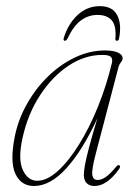

<svg xmlns="http://www.w3.org/2000/svg" viewBox="-20 -597 439 624"><path d="M291 -96.5Q277.5 -45 280 -28.5Q282.5 -12 297.5 -12Q308.5 -12 322.2 -20.8Q336 -29.5 356.5 -54Q362.5 -62.5 368.5 -59.5Q372.5 -56 367 -47.5Q327.5 7.5 287 7.5Q271.5 7.5 262 -1.5Q252.5 -10.5 252.5 -29Q252.5 -40.5 256.2 -61.2Q260 -82 269.5 -118.2Q279 -154.5 296.5 -212.5Q248.5 -108.5 196 -50.5Q143.5 7.5 90.5 7.5Q48.5 7.5 30 -32.2Q11.5 -72 28.5 -155.5Q40 -211 68.8 -261.2Q97.5 -311.5 137.5 -350Q177.5 -388.5 224.8 -410.8Q272 -433 321 -433Q349.5 -433 364 -425.8Q378.5 -418.5 378.5 -408.5Q378.5 -401 373 -394.5Q367.5 -388 365.5 -380.5ZM53 -147.5Q38 -79.5 54.2 -44.5Q70.5 -9.5 101 -9.5Q133 -9.5 168.2 -41.5Q203.5 -73.5 237.2 -128Q271 -182.5 298.8 -251.2Q326.5 -320 344 -393.5Q346.5 -406.5 340 -412.5Q333.5 -418.5 312.5 -418.5Q255.5 -418.5 202.8 -383.5Q150 -348.5 110 -287.2Q70 -226 53 -147.5ZM297 -548.5Q267.5 -548.5 243.2 -530.8Q219 -513 199.5 -472Q195.5 -464.5 191 -464.5Q184.5 -464.5 187.5 -474.5Q201.5 -519.5 232.2 -548.2Q263 -577 304.5 -577Q345.5 -577 360.8 -547.8Q376 -518.5 367 -472.5Q365.5 -464.5 360 -464.5Q354 -464.5 355 -472Q358.5 -513 343.2 -530.8Q328 -548.5 297 -548.5Z"/></svg>

Font: Fraunces 144pt S050 Thin
Style: Italic
Weight: 100
Italic angle: -16°
Version: Version 1.000; ttfautohint (v1.8.3)